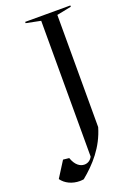

<svg xmlns="http://www.w3.org/2000/svg" viewBox="-258 -769 788 1118"><g transform="rotate(-20 135.5 -210.0)"><path d="M21 133 -16 129 -78 227C-55 260 -13 280 34 280C42 280 50 279 58 278C134 216 208 135 241 21V-674L331 -692V-700H51V-692L141 -674V167C131 188 112 199 92 199C65 199 37 180 21 133Z"/></g></svg>

Font: Mazius Display
Style: Regular
Weight: 400
Designer: Alberto Casagrande & Collletttivo
Foundry: Collletttivo
Version: Version 2.000;Glyphs 3.2 (3217)